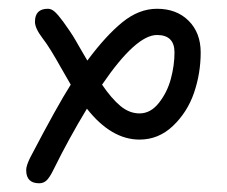

<svg xmlns="http://www.w3.org/2000/svg" viewBox="-20 -380 520 440"><path d="M40 9.8Q40 0 48.8 -18.1Q111.3 -137.7 142.1 -186Q134.8 -198.2 121.3 -222.2Q107.9 -246.1 97.4 -263.2Q86.9 -280.3 77.1 -293Q60.1 -315.4 60.1 -330.1Q60.1 -359.9 89.8 -359.9Q97.7 -359.9 105.2 -353.3Q112.8 -346.7 125 -330.1Q131.8 -320.8 139.9 -308.8Q147.9 -296.9 152.8 -288.3Q157.7 -279.8 167 -263.7Q176.3 -247.6 180.2 -241.2Q222.2 -297.9 260.3 -328.9Q298.3 -359.9 339.8 -359.9Q384.8 -359.9 412.4 -332.3Q439.9 -304.7 439.9 -259.8Q439.9 -211.9 424.6 -167.2Q409.2 -122.6 376.2 -91.3Q343.3 -60.1 299.8 -60.1Q234.9 -60.1 179.2 -130.9Q137.7 -62.5 102.1 9.8Q94.2 25.9 87.2 33Q80.1 40 69.8 40Q40 40 40 9.8ZM213.9 -186Q235.4 -154.3 255.9 -137.2Q276.4 -120.1 299.8 -120.1Q325.2 -120.1 344.2 -144.3Q363.3 -168.5 371.6 -199.5Q379.9 -230.5 379.9 -259.8Q379.9 -299.8 339.8 -299.8Q291.5 -299.8 213.9 -186Z"/></svg>

Font: Pecita
Style: Book
Weight: 400
Width: 6
Version: Version 3.4.1